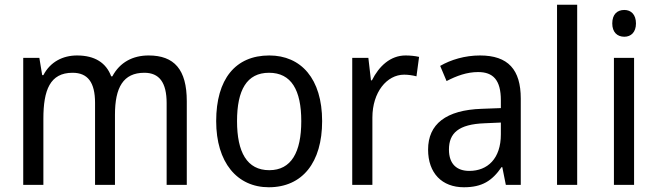

<svg xmlns="http://www.w3.org/2000/svg" viewBox="-20 -780 2773 810"><path d="M607 -546C541 -546 486 -518 454 -458H449C428 -515 380 -546 305 -546C245 -546 192 -519 163 -463H158L146 -536H78V0H163V-279C163 -400 191 -473 286 -473C350 -473 381 -433 381 -346V0H465V-296C465 -411 500 -473 589 -473C652 -473 683 -432 683 -345V0H768V-353C768 -487 715 -546 607 -546Z M1339 -269C1339 -448 1250 -546 1116 -546C973 -546 892 -446 892 -269C892 -95 980 10 1114 10C1256 10 1339 -95 1339 -269ZM980 -269C980 -400 1021 -473 1115 -473C1209 -473 1251 -400 1251 -269C1251 -138 1209 -62 1116 -62C1022 -62 980 -138 980 -269Z M1691 -546C1627 -546 1579 -501 1549 -441H1545L1534 -536H1466V0H1551V-284C1551 -391 1612 -465 1685 -465C1702 -465 1722 -462 1737 -458L1748 -540C1731 -544 1710 -546 1691 -546Z M2005 -546C1941 -546 1882 -528 1837 -502L1864 -438C1906 -460 1950 -476 1997 -476C2060 -476 2093 -443 2093 -357V-324L2013 -321C1861 -316 1786 -256 1786 -149C1786 -49 1845 10 1937 10C2014 10 2056 -17 2096 -75H2099L2114 0H2177V-364C2177 -486 2124 -546 2005 -546ZM2025 -260 2093 -263V-213C2093 -111 2037 -59 1960 -59C1908 -59 1874 -87 1874 -149C1874 -218 1914 -256 2025 -260Z M2415 0V-760H2330V0Z M2614 -738C2584 -738 2563 -720 2563 -681C2563 -644 2584 -625 2614 -625C2642 -625 2663 -644 2663 -681C2663 -719 2642 -738 2614 -738ZM2655 -536H2570V0H2655Z"/></svg>

Font: Noto Sans Malayalam SemiCondensed
Style: Regular
Weight: 400
Width: 4
Designer: Jelle Bosma - Monotype Design Team
Foundry: Monotype Imaging Inc.
Version: Version 2.104